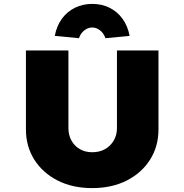

<svg xmlns="http://www.w3.org/2000/svg" viewBox="-20 -959 946 985"><path d="M453 6Q352 6 275.5 -33Q199 -72 156 -140Q113 -208 113 -295V-700H331V-302Q331 -266 346.5 -238Q362 -210 389.5 -194Q417 -178 453 -178Q491 -178 519 -194Q547 -210 563.5 -238Q580 -266 580 -302V-700H793V-295Q793 -208 750 -140Q707 -72 630.5 -33Q554 6 453 6ZM385 -763 261 -775Q271 -827 298 -863.5Q325 -900 365 -919.5Q405 -939 453 -939Q502 -939 541.5 -919.5Q581 -900 608 -863.5Q635 -827 645 -775L521 -763Q512 -789 493 -803.5Q474 -818 453 -818Q432 -818 413 -803.5Q394 -789 385 -763Z"/></svg>

Font: Lexend Exa Black
Style: Regular
Weight: 900
Designer: Bonnie Shaver-Troup, Thomas Jockin
Foundry: Lexend
Version: Version 1.007